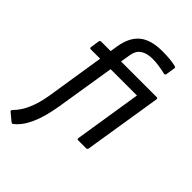

<svg xmlns="http://www.w3.org/2000/svg" viewBox="-271 -793 1088 1088"><g transform="rotate(45 273.0 -249.0)"><path d="M224.1 -415 167 -59.1Q135.7 133.3 51.8 195.8Q46.4 199.7 39.1 193.8L-6.8 155.8Q-13.7 149.9 -3.9 140.1Q62.5 73.7 85 -64.9L140.1 -415H64.9Q55.7 -415 57.1 -424.8L64.9 -478Q66.4 -487.8 77.1 -487.8H151.9L159.2 -534.2Q172.9 -616.7 220.9 -655.8Q269 -694.8 359.9 -694.8Q428.7 -694.8 469.2 -684.1Q477.5 -682.6 476.1 -672.9L467.8 -620.1Q466.3 -609.4 456.1 -610.8Q394 -625 352.1 -625Q256.8 -625 245.1 -548.8L234.9 -487.8H520Q530.3 -487.8 528.8 -478L454.1 -9.8Q452.6 0 442.9 0H378.9Q369.6 0 371.1 -9.8L435.1 -415Z"/></g></svg>

Font: Sofia Sans
Style: Italic
Weight: 400
Italic angle: -9°
Designer: Botio Nikoltchev, Ani Petrova
Foundry: lettersoup
Version: Version 4.100